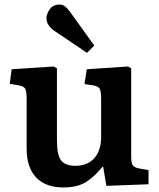

<svg xmlns="http://www.w3.org/2000/svg" viewBox="-20 -809 700 843"><path d="M259 14Q180 14 138.5 -30Q97 -74 97 -157V-372Q97 -406 91.5 -418Q86 -430 64 -434L23 -441L31 -505L216 -517L230 -509V-193Q230 -129 248 -105Q266 -81 311 -81Q364 -81 394 -114.5Q424 -148 424 -208V-373Q424 -408 418 -419Q412 -430 390 -434L351 -440L361 -505L542 -517L556 -509V-121Q556 -94 562.5 -84Q569 -74 588 -70L632 -62V0L447 7L433 -77H430Q396 -34 358 -10Q320 14 259 14ZM362 -577 221 -672Q184 -697 184 -729Q184 -748 198.5 -768.5Q213 -789 241 -789Q253 -789 263 -782.5Q273 -776 286 -759L394 -609Z"/></svg>

Font: Literata SemiBold
Style: Regular
Weight: 600
Designer: Latin by Veronika Burian and Jose Scaglione. Greek by Irene Vlachou. Cyrillic by Vera Evstafieva.
Foundry: TypeTogether
Version: Version 3.103; ttfautohint (v1.8.4.7-5d5b);gftools[0.9.29]